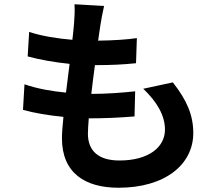

<svg xmlns="http://www.w3.org/2000/svg" viewBox="-20 -826 1040 902"><path d="M653 -409C717 -348 755 -284 755 -217C755 -135 679 -72 541 -72C443 -72 393 -117 393 -198C393 -216 395 -241 397 -270C469 -270 540 -273 612 -279L615 -397C550 -390 477 -385 416 -385H409C414 -429 420 -476 426 -520C506 -520 560 -523 619 -529L623 -647C576 -640 512 -636 441 -635C446 -667 449 -693 452 -710C456 -736 461 -762 469 -798L330 -806C332 -773 330 -745 328 -718C326 -696 324 -669 320 -639C248 -645 174 -657 117 -676L110 -561C168 -545 238 -533 307 -526C301 -481 296 -435 290 -391C226 -397 159 -408 95 -430L88 -310C141 -295 206 -284 278 -277C274 -236 271 -201 271 -177C271 -12 381 56 537 56C754 56 888 -52 888 -201C888 -285 858 -355 792 -439Z"/></svg>

Font: Noto Sans KR Bold
Style: Regular
Weight: 700
Designer: Ryoko NISHIZUKA  (kana & ideographs); Paul D. Hunt (Latin, Greek & Cyrillic); Wenlong ZHANG  (bopomofo); Sandoll Communi
Foundry: Adobe Systems Incorporated
Version: Version 1.004;PS 1.004;hotconv 1.0.82;makeotf.lib2.5.63406